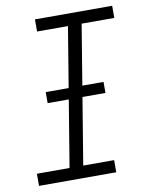

<svg xmlns="http://www.w3.org/2000/svg" viewBox="-83 -796 666 857"><g transform="rotate(-10 250.0 -367.5)"><path d="M374 0H24V-55H172L275 -680H135V-735H485V-680H337L234 -55H374ZM126 -357V-407H388V-357Z"/></g></svg>

Font: Iosevka Light Oblique
Style: Regular
Weight: 300
Italic angle: -9°
Monospace: yes
Designer: Belleve Invis
Foundry: Belleve Invis
Version: Version 32.5.0; ttfautohint (v1.8.4)